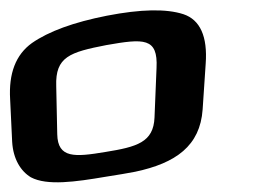

<svg xmlns="http://www.w3.org/2000/svg" viewBox="-101 -663 528 379"><path d="M305 -537C309 -591 294 -624 261 -635C227 -646 177 -645 110 -632C44 -619 -5 -601 -38 -578C-70 -555 -84 -518 -81 -467L-77 -383C-75 -349 -60 -325 -40 -313C-8 -296 48 -304 107 -314C132 -318 151 -321 166 -324C246 -341 294 -375 299 -447ZM107 -363C47 -353 13 -350 12 -398L10 -493C8 -551 37 -560 109 -574C183 -587 211 -589 208 -529L204 -431C202 -382 169 -373 107 -363Z"/></svg>

Font: Gamestation Warped
Style: Regular
Weight: 400
Designer: Jonas Hecksher
Foundry: Jonas Hecksher, Playtypeª, e-types AS
Version: Version 1.003